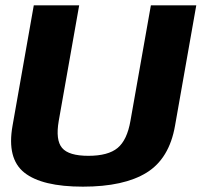

<svg xmlns="http://www.w3.org/2000/svg" viewBox="-20 -695 755 719"><path d="M290.5 4Q444 4 529 -48.5Q614 -101 635.5 -224.5L715 -675H545L468.5 -242.5Q456 -170.5 420.5 -141Q385 -111.5 311 -111.5Q237.5 -111.5 212.5 -141Q187.5 -170.5 200 -242.5L276.5 -675H106.5L27 -224.5Q5 -101 71.2 -48.5Q137.5 4 290.5 4Z"/></svg>

Font: Anybody UltraCondensed Thin
Style: Bold Italic
Weight: 700
Italic angle: -10°
Version: Version 1.111